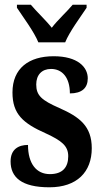

<svg xmlns="http://www.w3.org/2000/svg" viewBox="-20 -786 435 816"><path d="M143 -606H257C275 -651 323 -715 348 -753V-766H289C266 -738 224 -700 200 -668C175 -700 134 -738 111 -766H52V-753C77 -715 125 -651 143 -606ZM190 10C307 10 370 -55 370 -156C370 -250 318 -289 232 -327C157 -360 134 -380 134 -427C134 -468 158 -493 197 -493C244 -493 277 -457 277 -389C328 -389 353 -412 353 -453C353 -501 310 -547 208 -547C103 -547 33 -496 33 -393C33 -301 78 -262 175 -219C242 -188 270 -166 270 -122C270 -76 247 -46 192 -46C135 -46 99 -90 99 -170C59 -170 25 -152 25 -100C25 -33 71 10 190 10Z"/></svg>

Font: Noto Serif Myanmar ExtraCondensed
Style: Bold
Weight: 700
Width: 2
Designer: Ben Mitchell and the Monotype Design Team
Foundry: Monotype Imaging Inc.
Version: Version 2.106